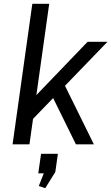

<svg xmlns="http://www.w3.org/2000/svg" viewBox="-20 -760 586 1011"><path d="M88.8 -173.2 441.3 -540H545.9L117.9 -96.7ZM150.2 -740H239.1L135.1 0H46.2ZM242.2 -279.4 313.1 -326.9 474.3 0H379.8ZM284.8 50 271.3 145.4 218.3 231 184.3 219.4 232.6 96.3 261.3 152.8H181.5L196.2 50Z"/></svg>

Font: Pathway Extreme 8pt Thin
Style: Italic
Weight: 100
Italic angle: -8°
Designer: Eduardo Rodriguez Tunni
Foundry: Eduardo Rodriguez Tunni
Version: Version 1.000